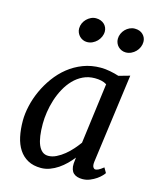

<svg xmlns="http://www.w3.org/2000/svg" viewBox="-120 -892 815 987"><g transform="rotate(15 287.0 -398.5)"><path d="M192.4 9.8Q151.4 9.8 122.3 -6.1Q93.3 -22 75 -50Q56.6 -78.1 48.3 -116.7Q40 -155.3 40 -201.2Q40 -238.8 49.6 -280.8Q59.1 -322.8 77.6 -363.5Q96.2 -404.3 123.3 -441.4Q150.4 -478.5 185.5 -506.6Q220.7 -534.7 263.9 -551.3Q307.1 -567.9 357.4 -567.9Q381.8 -567.9 408 -562.7Q434.1 -557.6 454.6 -550.8L513.7 -567.4L449.7 -92.3Q447.3 -72.3 452.6 -63.7Q458 -55.2 464.4 -55.2Q471.2 -55.2 480.7 -59.6Q490.2 -64 507.3 -77.6L522.5 -51.3Q520 -46.9 510.5 -36.6Q501 -26.4 486.3 -16.1Q471.7 -5.9 452.6 2Q433.6 9.8 412.6 9.8Q397.9 9.8 385.7 6.1Q373.5 2.4 365.2 -5.4Q356.9 -13.2 352.8 -25.9Q348.6 -38.6 349.6 -56.2L353 -88.4Q338.9 -70.3 321 -52.7Q303.2 -35.2 282.7 -21.2Q262.2 -7.3 239.3 1.2Q216.3 9.8 192.4 9.8ZM212.4 -60.1Q233.4 -60.1 255.1 -70.8Q276.9 -81.5 296.9 -97.9Q316.9 -114.3 334 -133.8Q351.1 -153.3 363.3 -170.4L405.3 -492.7Q392.1 -501 376.2 -504.4Q360.4 -507.8 342.3 -507.8Q307.6 -507.8 279.3 -494.1Q251 -480.5 229 -457.5Q207 -434.6 190.7 -404.8Q174.3 -375 163.8 -342Q153.3 -309.1 148.2 -275.6Q143.1 -242.2 143.1 -212.4Q143.1 -176.8 147 -148.7Q150.9 -120.6 159.4 -100.8Q168 -81.1 180.9 -70.6Q193.8 -60.1 212.4 -60.1ZM459.5 -676.8Q447.8 -676.8 437.3 -681.4Q426.8 -686 419.2 -693.6Q411.6 -701.2 407.2 -711.7Q402.8 -722.2 402.8 -733.9Q402.8 -748.5 408.7 -761.7Q414.6 -774.9 424.3 -784.9Q434.1 -794.9 447 -801Q460 -807.1 474.1 -807.1Q502 -807.1 518.1 -791Q534.2 -774.9 534.2 -752.4Q534.2 -737.8 528.3 -724.1Q522.5 -710.4 512.2 -700Q502 -689.5 488.3 -683.1Q474.6 -676.8 459.5 -676.8ZM253.4 -676.8Q241.7 -676.8 231.4 -681.4Q221.2 -686 213.6 -693.6Q206.1 -701.2 201.4 -711.7Q196.8 -722.2 196.8 -733.9Q196.8 -748.5 202.6 -761.7Q208.5 -774.9 218.5 -784.9Q228.5 -794.9 241.2 -801Q253.9 -807.1 268.1 -807.1Q281.7 -807.1 293 -802.7Q304.2 -798.3 312 -791Q319.8 -783.7 324.2 -773.7Q328.6 -763.7 328.6 -752.4Q328.6 -737.8 322.5 -724.1Q316.4 -710.4 306.2 -700Q295.9 -689.5 282.2 -683.1Q268.6 -676.8 253.4 -676.8Z"/></g></svg>

Font: Merriweather
Style: Italic
Weight: 400
Italic angle: -7°
Designer: Eben Sorkin ( eben@eyebytes.com )
Foundry: Eben Sorkin ( eben@eyebytes.com )
Version: Version 1.005; ttfautohint (v0.97) -l 13 -r 13 -G 200 -x 24 